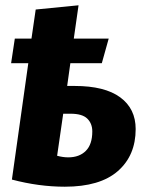

<svg xmlns="http://www.w3.org/2000/svg" viewBox="-20 -694 555 726"><path d="M225 12Q127 12 25 -15L87 -455H22L36 -548H99L115 -658L277 -674L259 -548H391L365 -455H246L234 -369H262Q376 -369 434.5 -326Q493 -283 493 -206Q493 -106 425.5 -47Q358 12 225 12ZM219 -264 196 -105Q218 -99 238 -99Q280 -99 304.5 -123.5Q329 -148 329 -197Q329 -227 310 -245.5Q291 -264 247 -264Z"/></svg>

Font: Szlgxwxxxixliatcpuztgldltzi
Style: Regular
Weight: 700
Italic angle: -8°
Designer: Carrois Corporate & Edenspiekermann
Foundry: Carrois Corporate GbR & Edenspiekermann AG
Version: Version 2.001